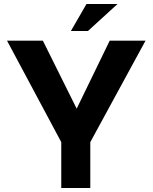

<svg xmlns="http://www.w3.org/2000/svg" viewBox="-20 -939 762 959"><path d="M286 -229 15 -736H194L384 -354L341 -351L528 -736H707L431 -229V0H286ZM567 -919 419 -784H334L412 -919Z"/></svg>

Font: Reem Kufi Fun
Style: Bold
Weight: 700
Designer: Khaled Hosny
Version: Version 1.005